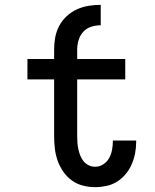

<svg xmlns="http://www.w3.org/2000/svg" viewBox="-20 -763 640 791"><path d="M203 -559Q203 -584 207.5 -609Q212 -634 224 -656.5Q236 -679 255 -696.5Q274 -714 297 -724.5Q320 -735 345 -739Q370 -743 395 -743V-659Q376 -659 356.5 -653Q337 -647 323.5 -632.5Q310 -618 304 -598.5Q298 -579 298 -559ZM372 8Q346 8 321 1.5Q296 -5 275.5 -20Q255 -35 240.5 -56Q226 -77 217.5 -101Q209 -125 206 -150.5Q203 -176 203 -202V-436H93V-520H203V-559H298V-520H496V-436H298V-202Q298 -188 299 -174.5Q300 -161 303 -147.5Q306 -134 311 -121.5Q316 -109 324.5 -98.5Q333 -88 345.5 -82Q358 -76 372 -76Q390 -76 405.5 -86Q421 -96 429.5 -111.5Q438 -127 441.5 -145Q445 -163 445 -181V-184H541V-178Q541 -154 536.5 -131Q532 -108 522.5 -86Q513 -64 497.5 -45.5Q482 -27 462 -14.5Q442 -2 418.5 3Q395 8 372 8Z"/></svg>

Font: Iosevka HT Medium Extended
Style: Regular
Weight: 500
Width: 7
Monospace: yes
Designer: Belleve Invis
Foundry: Belleve Invis
Version: Version 32.3.0; ttfautohint (v1.8.4)